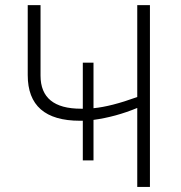

<svg xmlns="http://www.w3.org/2000/svg" viewBox="-20 -734 710 754"><path d="M519 -713.9H568.8V0H519V-310.1Q434.1 -274.9 347.2 -263.2V-104H305.2V-259.8H293.9Q88.9 -259.8 88.9 -439V-713.9H139.2V-437Q139.2 -307.1 297.9 -307.1H305.2V-487.8H347.2V-309.1Q415.5 -315.4 519 -353Z"/></svg>

Font: OpenSans-Light
Style: Regular
Weight: 300
Foundry: Ascender Corporation
Version: Version 1.10